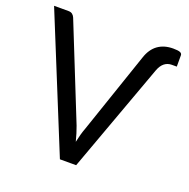

<svg xmlns="http://www.w3.org/2000/svg" viewBox="-128 -843 953 967"><g transform="rotate(20 349.0 -360.0)"><path d="M509 -623.5Q525 -672 558 -695.8Q591 -719.5 639.5 -719.5Q666 -719.5 676.5 -715Q687 -710.5 687 -700.5V-640H660Q638 -640 621.2 -626.8Q604.5 -613.5 594.5 -587L380.5 0H293.5L1.5 -716.5H79Q92 -716.5 100 -710Q108 -703.5 112 -693.5L314.5 -188Q321 -171 327 -151.2Q333 -131.5 338.5 -110Q343 -131.5 348.5 -151.2Q354 -171 360.5 -188Z"/></g></svg>

Font: Lato 2
Style: Regular
Weight: 400
Designer: Lukasz Dziedzic with Adam Twardoch and Botio Nikoltchev
Foundry: tyPoland Lukasz Dziedzic
Version: Version 2.015; 2015-08-06; http://www.latofonts.com/